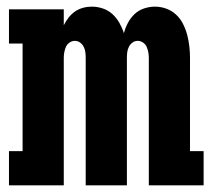

<svg xmlns="http://www.w3.org/2000/svg" viewBox="-20 -558 640 578"><path d="M7 0V-103H48V-427H7V-530H172V-482Q178 -494 186.5 -505Q195 -516 206 -523.5Q217 -531 230 -534.5Q243 -538 257 -538Q273 -538 289.5 -532.5Q306 -527 318.5 -515.5Q331 -504 339.5 -489Q348 -474 353 -458Q357 -474 365 -489Q373 -504 385 -515.5Q397 -527 413.5 -532.5Q430 -538 446 -538Q464 -538 480.5 -532Q497 -526 510 -514Q523 -502 531 -486Q539 -470 543.5 -453Q548 -436 550 -418.5Q552 -401 552 -384V-103H593V0H428V-384Q428 -392 426.5 -400.5Q425 -409 421.5 -417Q418 -425 410.5 -430Q403 -435 395 -435Q386 -435 379 -430Q372 -425 368 -417Q364 -409 363 -400.5Q362 -392 362 -384V0H238V-384Q238 -392 237 -400.5Q236 -409 232 -417Q228 -425 221 -430Q214 -435 205 -435Q197 -435 189.5 -430Q182 -425 178.5 -417Q175 -409 173.5 -400.5Q172 -392 172 -384V0Z"/></svg>

Font: Iosevka Slab XBdEx
Style: Regular
Weight: 800
Width: 7
Monospace: yes
Designer: Belleve Invis
Foundry: Belleve Invis
Version: Version 11.1.0; ttfautohint (v1.8.3)